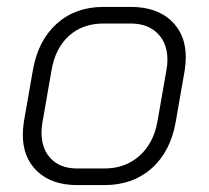

<svg xmlns="http://www.w3.org/2000/svg" viewBox="-20 -527 603 555"><path d="M46 -137Q46 -156 49 -175L75 -324Q90 -410 144 -458.5Q198 -507 279 -507H358Q432 -507 474.5 -467.5Q517 -428 517 -362Q517 -344 514 -324L488 -175Q473 -89 418.5 -40.5Q364 8 282 8H203Q130 8 88 -31.5Q46 -71 46 -137ZM282 -40Q342 -40 383 -76.5Q424 -113 435 -175L461 -324Q464 -339 464 -354Q464 -402 435.5 -430.5Q407 -459 358 -459H279Q219 -459 179.5 -423.5Q140 -388 129 -324L103 -175Q100 -159 100 -144Q100 -96 127.5 -68Q155 -40 203 -40Z"/></svg>

Font: Bai Jamjuree Light
Style: Italic
Weight: 300
Italic angle: -10°
Version: Version 1.000; ttfautohint (v1.6)